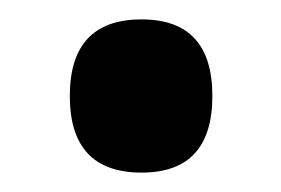

<svg xmlns="http://www.w3.org/2000/svg" viewBox="-20 -451 290 198"><path d="M126 -273Q199 -273 199 -352Q199 -431 126 -431Q52 -431 52 -352Q52 -273 126 -273Z"/></svg>

Font: Noto Sans UI Condensed
Style: Bold
Weight: 700
Width: 3
Designer: Monotype Design Team
Foundry: Monotype Imaging Inc.
Version: 1.001